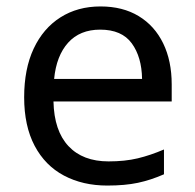

<svg xmlns="http://www.w3.org/2000/svg" viewBox="-20 -566 604 596"><path d="M292 -546Q361 -546 410.5 -516Q460 -486 486.5 -431.5Q513 -377 513 -304V-251H146Q148 -160 192.5 -112.5Q237 -65 317 -65Q368 -65 407.5 -74.5Q447 -84 489 -102V-25Q448 -7 408 1.5Q368 10 313 10Q237 10 178.5 -21Q120 -52 87.5 -113.5Q55 -175 55 -264Q55 -352 84.5 -415Q114 -478 167.5 -512Q221 -546 292 -546ZM291 -474Q228 -474 191.5 -433.5Q155 -393 148 -321H421Q420 -389 389 -431.5Q358 -474 291 -474Z"/></svg>

Font: Noto Sans Hebrew Droid SemiBold
Style: Regular
Weight: 600
Designer: Monotype Design Team
Foundry: Monotype Imaging Inc.
Version: Version 1.100; ttfautohint (v1.8.4.7-5d5b)